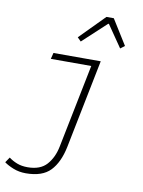

<svg xmlns="http://www.w3.org/2000/svg" viewBox="-117 -806 820 1104"><g transform="rotate(10 292.5 -254.0)"><path d="M112 229Q72 229 38.5 215.5Q5 202 -15 187L6 156Q27 172 54 182.5Q81 193 116 193Q190 193 227.5 151Q265 109 278 43L376 -444H140L149 -480H425L321 39Q302 131 255 180Q208 229 112 229ZM292 -572 271 -593 413 -737H456L547 -591L522 -572L434 -700H430Z"/></g></svg>

Font: Source Code Pro ExtraLight Light
Style: Italic
Weight: 300
Italic angle: -11°
Monospace: yes
Version: Version 1.016;hotconv 1.0.116;makeotfexe 2.5.65601